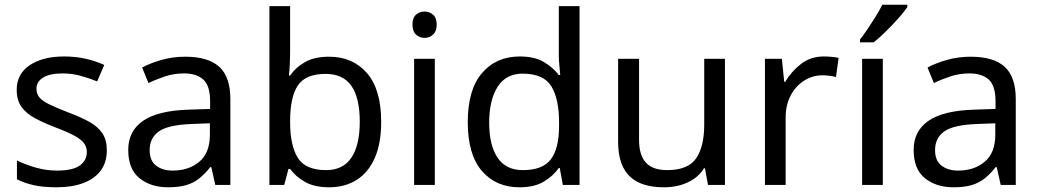

<svg xmlns="http://www.w3.org/2000/svg" viewBox="-20 -786 4418 816"><path d="M434 -148Q434 -96 408 -61Q382 -26 334 -8Q286 10 220 10Q164 10 123.5 1Q83 -8 52 -24V-104Q84 -88 129.5 -74.5Q175 -61 222 -61Q289 -61 319 -82.5Q349 -104 349 -140Q349 -160 338 -176Q327 -192 298.5 -208Q270 -224 217 -244Q165 -264 128 -284Q91 -304 71 -332Q51 -360 51 -404Q51 -472 106.5 -509Q162 -546 252 -546Q301 -546 343.5 -536.5Q386 -527 423 -510L393 -440Q359 -454 322 -464Q285 -474 246 -474Q192 -474 163.5 -456.5Q135 -439 135 -409Q135 -387 148 -371.5Q161 -356 191.5 -341.5Q222 -327 273 -307Q324 -288 360 -268Q396 -248 415 -219.5Q434 -191 434 -148Z M767 -545Q865 -545 912 -502Q959 -459 959 -365V0H895L878 -76H874Q851 -47 826.5 -27.5Q802 -8 770.5 1Q739 10 694 10Q621 10 573 -28.5Q525 -67 525 -149Q525 -229 588 -272.5Q651 -316 782 -320L873 -323V-355Q873 -422 844 -448Q815 -474 762 -474Q720 -474 682 -461.5Q644 -449 611 -433L584 -499Q619 -518 667 -531.5Q715 -545 767 -545ZM793 -259Q693 -255 654.5 -227Q616 -199 616 -148Q616 -103 643.5 -82Q671 -61 714 -61Q782 -61 827 -98.5Q872 -136 872 -214V-262Z M1213 -575Q1213 -541 1211.5 -511.5Q1210 -482 1208 -465H1213Q1236 -499 1276 -522Q1316 -545 1379 -545Q1479 -545 1539.5 -475.5Q1600 -406 1600 -268Q1600 -176 1572.5 -114Q1545 -52 1495 -21Q1445 10 1379 10Q1316 10 1276 -13Q1236 -36 1213 -68H1206L1188 0H1125V-760H1213ZM1364 -472Q1279 -472 1246 -423Q1213 -374 1213 -271V-267Q1213 -168 1245.5 -115.5Q1278 -63 1366 -63Q1438 -63 1473.5 -116Q1509 -169 1509 -269Q1509 -370 1473.5 -421Q1438 -472 1364 -472Z M1828 -536V0H1740V-536ZM1785 -737Q1805 -737 1820.5 -723.5Q1836 -710 1836 -681Q1836 -653 1820.5 -639Q1805 -625 1785 -625Q1763 -625 1748 -639Q1733 -653 1733 -681Q1733 -710 1748 -723.5Q1763 -737 1785 -737Z M2188 10Q2088 10 2028 -59.5Q1968 -129 1968 -267Q1968 -405 2028.5 -475.5Q2089 -546 2189 -546Q2251 -546 2290.5 -523Q2330 -500 2355 -467H2361Q2360 -480 2357.5 -505.5Q2355 -531 2355 -546V-760H2443V0H2372L2359 -72H2355Q2331 -38 2291 -14Q2251 10 2188 10ZM2202 -63Q2287 -63 2321.5 -109.5Q2356 -156 2356 -250V-266Q2356 -366 2323 -419.5Q2290 -473 2201 -473Q2130 -473 2094.5 -416.5Q2059 -360 2059 -265Q2059 -169 2094.5 -116Q2130 -63 2202 -63Z M3061 -536V0H2989L2976 -71H2972Q2955 -43 2928 -25Q2901 -7 2869 1.5Q2837 10 2802 10Q2738 10 2694.5 -10.5Q2651 -31 2629 -74Q2607 -117 2607 -185V-536H2696V-191Q2696 -127 2725 -95Q2754 -63 2815 -63Q2904 -63 2938.5 -113Q2973 -163 2973 -257V-536Z M3481 -546Q3496 -546 3513.5 -544.5Q3531 -543 3544 -540L3533 -459Q3520 -462 3504.5 -464Q3489 -466 3475 -466Q3434 -466 3398 -443.5Q3362 -421 3340.5 -380.5Q3319 -340 3319 -286V0H3231V-536H3303L3313 -438H3317Q3343 -482 3384 -514Q3425 -546 3481 -546Z M3732 0H3644V-536H3732ZM3836 -756Q3827 -742 3810 -722Q3793 -702 3772.5 -680.5Q3752 -659 3731.5 -639.5Q3711 -620 3693 -606H3635V-618Q3650 -637 3667.5 -663Q3685 -689 3702 -716.5Q3719 -744 3730 -766H3836Z M4105 -545Q4203 -545 4250 -502Q4297 -459 4297 -365V0H4233L4216 -76H4212Q4189 -47 4164.5 -27.5Q4140 -8 4108.5 1Q4077 10 4032 10Q3959 10 3911 -28.5Q3863 -67 3863 -149Q3863 -229 3926 -272.5Q3989 -316 4120 -320L4211 -323V-355Q4211 -422 4182 -448Q4153 -474 4100 -474Q4058 -474 4020 -461.5Q3982 -449 3949 -433L3922 -499Q3957 -518 4005 -531.5Q4053 -545 4105 -545ZM4131 -259Q4031 -255 3992.5 -227Q3954 -199 3954 -148Q3954 -103 3981.5 -82Q4009 -61 4052 -61Q4120 -61 4165 -98.5Q4210 -136 4210 -214V-262Z"/></svg>

Font: Noto Sans Canadian Aboriginal
Style: Regular
Weight: 400
Designer: Monotype Design Team, Typotheque's Kevin King
Foundry: Monotype Imaging Inc.
Version: Version 2.002